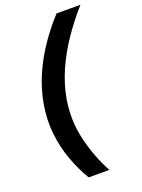

<svg xmlns="http://www.w3.org/2000/svg" viewBox="-166 -874 773 1047"><g transform="rotate(-20 220.0 -350.0)"><path d="M160 100Q123 38 96.5 -34Q70 -106 60.5 -187.5Q51 -269 66 -358Q81 -443 115 -521Q149 -599 197 -669Q245 -739 301 -800H440Q382 -735 331 -661Q280 -587 244 -507Q208 -427 193 -342Q173 -222 200.5 -108.5Q228 5 280 100Z"/></g></svg>

Font: Figtree Light
Style: Bold Italic
Weight: 700
Italic angle: -9.5°
Version: Version 2.000